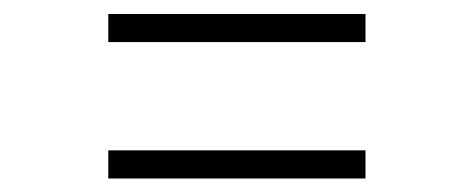

<svg xmlns="http://www.w3.org/2000/svg" viewBox="-20 -423 684 277"><path d="M136.2 -165.5V-206.1H507.3V-165.5ZM136.2 -362.3V-402.8H507.3V-362.3Z"/></svg>

Font: Inter Extra Light
Style: Regular
Weight: 200
Designer: Rasmus Andersson
Foundry: rsms
Version: Version 4.000;git-3c8e0fc